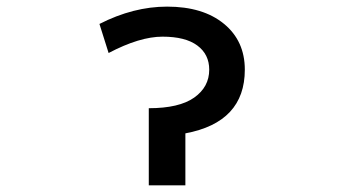

<svg xmlns="http://www.w3.org/2000/svg" viewBox="-20 -553 1040 574"><path d="M534.2 -154.3V1H424.8V-229.5Q515.6 -229.5 560.5 -261.2Q605.5 -293 605.5 -344.7Q605.5 -390.6 569.8 -417Q534.2 -443.4 465.8 -443.4Q397.5 -443.4 304.7 -394.5L277.3 -481.4Q378.9 -533.2 479.5 -533.2Q586.9 -533.2 649.4 -481.9Q711.9 -430.7 711.9 -344.7Q711.9 -187.5 534.2 -154.3Z"/></svg>

Font: GenEi Gothic M SemiBold
Style: Regular
Weight: 500
Designer: o_tamon (Modified); [Source Han Sans]
Ryoko NISHIZUKA  (kana & ideographs); Paul D. Hunt (Latin, Greek & Cyrillic); Wenl
Version: Version 1.1a;Original Version 1.004